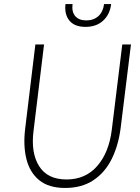

<svg xmlns="http://www.w3.org/2000/svg" viewBox="-20 -920 691 950"><path d="M304 -900H339Q334 -861 352.5 -840Q371 -819 407 -819Q443 -819 466.5 -840Q490 -861 495 -900H530Q524 -849 490.5 -818Q457 -787 403 -787Q349 -787 323.5 -818Q298 -849 304 -900ZM105 -287 155 -700H198L146 -273Q132 -164 173.5 -98Q215 -32 309 -32Q403 -32 461 -98.5Q519 -165 533 -277L585 -700H628L577 -287Q566 -201 533 -134Q500 -67 442.5 -28.5Q385 10 302 10Q221 10 174 -28.5Q127 -67 110.5 -134Q94 -201 105 -287Z"/></svg>

Font: Haskoy ExtraLight
Style: Italic
Weight: 200
Designer: Ertekin Erdin
Foundry: Ertekin Erdin
Version: Version 2.000; ttfautohint (v1.8.4.7-5d5b)